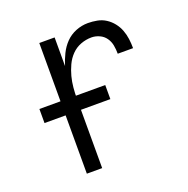

<svg xmlns="http://www.w3.org/2000/svg" viewBox="-101 -623 702 718"><g transform="rotate(-20 250.0 -264.0)"><path d="M126 0V-520H187V-406Q194 -429 205 -451.5Q216 -474 233 -491.5Q250 -509 273.5 -518.5Q297 -528 322 -528Q340 -528 358.5 -524.5Q377 -521 392.5 -511Q408 -501 419.5 -486.5Q431 -472 437.5 -455Q444 -438 446.5 -419.5Q449 -401 449 -382H388Q388 -399 385 -415.5Q382 -432 372.5 -445.5Q363 -459 347.5 -466Q332 -473 316 -473Q294 -473 273 -465Q252 -457 236.5 -441Q221 -425 211.5 -404.5Q202 -384 196.5 -363Q191 -342 189 -320Q187 -298 187 -276V0ZM42 -232V-288H304V-232Z"/></g></svg>

Font: Iosevka Curly Light
Style: Regular
Weight: 300
Monospace: yes
Designer: Belleve Invis
Foundry: Belleve Invis
Version: Version 22.1.2; ttfautohint (v1.8.4)